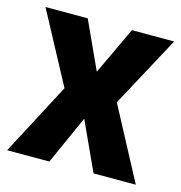

<svg xmlns="http://www.w3.org/2000/svg" viewBox="-85 -587 626 663"><g transform="rotate(15 228.0 -256.0)"><path d="M-2 0H149L227 -174L307 0H458L321 -258L458 -512H307L227 -342L149 -512H-2L134 -258Z"/></g></svg>

Font: Decalotype
Style: Bold
Weight: 700
Designer: Alfredo Marco Pradil
Foundry: Alfredo Marco Pradil
Version: Version 1.0